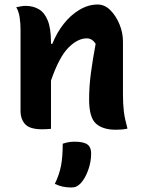

<svg xmlns="http://www.w3.org/2000/svg" viewBox="-20 -570 640 851"><path d="M206 1Q195 2 186.5 2.5Q178 3 167 3Q112 3 91.5 -19.5Q71 -42 71 -79V-441Q71 -467 67 -493.5Q63 -520 52 -538Q63 -540 73 -542Q83 -544 93 -544Q126 -544 151.5 -529.5Q177 -515 191.5 -479.5Q206 -444 206 -382V-376H212Q232 -426 263 -465Q294 -504 333 -527Q372 -550 413 -550Q444 -550 469 -525Q494 -500 509.5 -462.5Q525 -425 525 -386V-154Q525 -108 529 -75.5Q533 -43 545 0Q532 3 519.5 4Q507 5 493 5Q436 5 405.5 -22Q375 -49 375 -129Q375 -187 383 -247Q391 -307 404 -376Q388 -400 365 -400Q324 -400 283 -358.5Q242 -317 206 -213ZM258 67Q273 62 285 60Q297 58 310 58Q350 58 367 70Q384 82 384 110Q384 147 371 183.5Q358 220 338 242Q328 252 319 256.5Q310 261 296 261Q255 261 223 245Q243 204 250.5 164.5Q258 125 258 67Z"/></svg>

Font: Recursive Mn Csl St
Style: Bold
Weight: 700
Monospace: yes
Version: Version 1.079;hotconv 1.0.112;makeotfexe 2.5.65598; ttfautoh